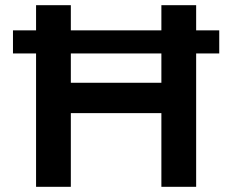

<svg xmlns="http://www.w3.org/2000/svg" viewBox="-20 -720 895 740"><path d="M825 -514H736V0H602V-284H253V0H119V-514H30V-603H119V-700H253V-603H602V-700H736V-603H825ZM602 -514H253V-401H602Z"/></svg>

Font: QuotatisMedium
Style: Regular
Weight: 500
Designer: Julieta Ulanovsky
Foundry: Quotatis-Medium
Version: Version 4.000;PS 004.000;hotconv 1.0.88;makeotf.lib2.5.64775